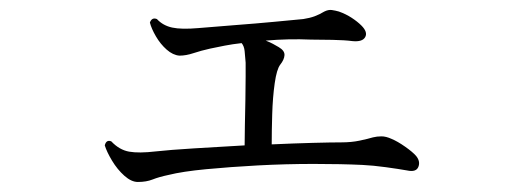

<svg xmlns="http://www.w3.org/2000/svg" viewBox="-20 -443 1040 383"><path d="M255 -80Q242 -80 228 -92.5Q214 -105 203.5 -122.5Q193 -140 189 -153Q192 -165 202 -161Q218 -144 237.5 -140.5Q257 -137 291 -141Q318 -144 366.5 -147Q415 -150 468 -153Q468 -169 468.5 -193.5Q469 -218 469.5 -244Q470 -270 470 -290.5Q470 -311 470 -318Q469 -331 468 -341Q467 -351 462 -357Q444 -355 428.5 -352Q413 -349 399 -346Q381 -342 366 -337Q351 -332 338 -332Q325 -333 312.5 -344Q300 -355 291 -370.5Q282 -386 279 -398Q283 -409 293 -405Q305 -392 323.5 -388Q342 -384 376 -387Q410 -390 450 -393Q490 -396 527 -399.5Q564 -403 585 -405Q598 -407 607.5 -410.5Q617 -414 627 -420Q635 -424 642 -423Q649 -422 656 -420Q670 -415 681.5 -407.5Q693 -400 701 -392Q714 -379 708.5 -369Q703 -359 683 -361Q668 -363 643 -363.5Q618 -364 600 -364Q578 -365 555.5 -364.5Q533 -364 510 -362Q518 -359 524.5 -355.5Q531 -352 536 -349Q548 -342 547.5 -333Q547 -324 539 -314Q532 -305 528 -277Q524 -249 523 -215Q522 -181 522 -155Q566 -157 603.5 -158Q641 -159 661 -159Q681 -159 697.5 -162.5Q714 -166 724 -169Q732 -171 741 -171Q750 -171 761 -166Q773 -161 788 -150.5Q803 -140 810 -132Q819 -121 814.5 -110Q810 -99 792 -103Q775 -106 749.5 -109.5Q724 -113 703 -114Q661 -116 605.5 -116Q550 -116 494 -113Q439 -110 391.5 -105.5Q344 -101 316 -94Q297 -90 284.5 -85Q272 -80 255 -80Z"/></svg>

Font: Zen Old Mincho Medium
Style: Regular
Weight: 500
Designer: Yoshimichi Ohira
Foundry: Positype
Version: Version 1.500